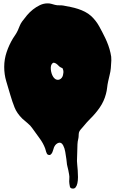

<svg xmlns="http://www.w3.org/2000/svg" viewBox="-20 -723 687 1140"><path d="M57 -495Q65 -507 72.5 -518.5Q80 -530 86 -543Q92 -557 97 -569.5Q102 -582 111 -595Q124 -613 140 -632Q156 -651 175.5 -666.5Q195 -682 217 -692.5Q239 -703 263 -703Q275 -703 285.5 -700Q296 -697 307 -694Q320 -691 332 -691.5Q344 -692 356 -690Q377 -686 399.5 -681.5Q422 -677 443.5 -670Q465 -663 484.5 -653Q504 -643 521 -628Q550 -601 569 -566.5Q588 -532 605 -497Q615 -476 623 -454Q631 -432 636 -409Q642 -386 641 -364Q640 -342 638 -318Q636 -297 631 -278Q626 -259 622 -239Q618 -221 616 -202Q614 -183 609 -165Q598 -122 572.5 -85Q547 -48 515 -17Q510 -12 505.5 -7Q501 -2 496 3Q490 10 484.5 16.5Q479 23 473 30L459 46Q452 54 449 63Q447 72 447 81.5Q447 91 445 100Q443 109 441.5 117Q440 125 440 133Q440 159 438.5 183Q437 207 437 233Q437 239 438.5 254.5Q440 270 441.5 289Q443 308 443 328.5Q443 349 439.5 365Q436 381 428.5 390Q421 399 407 396Q397 394 395 385Q393 376 392 368Q390 354 391.5 339.5Q393 325 390 311Q388 299 385.5 287Q383 275 380 264Q377 253 376.5 242.5Q376 232 374 221Q371 201 367.5 179Q364 157 355 140Q344 120 328 125Q312 130 303 147Q300 152 297.5 162Q295 172 291 181Q287 190 280.5 195Q274 200 264 195Q258 192 254 178.5Q250 165 248 158Q236 126 214.5 97.5Q193 69 173 40Q161 22 144 8.5Q127 -5 112 -19Q80 -51 66.5 -85Q53 -119 41 -160Q29 -201 17 -241Q5 -281 5 -326Q5 -371 19.5 -414Q34 -457 57 -495ZM287 -342Q282 -334 281.5 -322.5Q281 -311 283.5 -298.5Q286 -286 291 -275.5Q296 -265 302 -259Q310 -251 318 -249.5Q326 -248 333.5 -251Q341 -254 346.5 -261Q352 -268 354 -277Q356 -284 356.5 -292.5Q357 -301 355 -308Q352 -319 348.5 -319.5Q345 -320 337 -325Q332 -328 326 -334.5Q320 -341 313 -345.5Q306 -350 299.5 -350.5Q293 -351 287 -342Z"/></svg>

Font: Double Feature
Style: Regular
Weight: 400
Designer: David Shetterly
Foundry: David Shetterly
Version: Version 2.100 1997 initial release